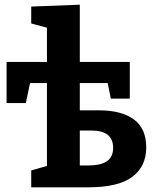

<svg xmlns="http://www.w3.org/2000/svg" viewBox="-20 -798 662 818"><path d="M113 0V-72L180 -91V-444H108L90 -359H8V-534H180V-680L113 -698V-770L320 -778V-534H533V-378H452L439 -444H320V-328H401Q497 -328 550 -289.5Q603 -251 603 -170Q603 -89 543.5 -44.5Q484 0 357 0ZM369 -242H320V-93H354Q410 -93 436 -111.5Q462 -130 462 -168Q462 -242 369 -242Z"/></svg>

Font: Bitter
Style: Bold
Weight: 700
Designer: Sol Matas, and Bitter project Authors
Foundry: Sol Matas
Version: Version 2.001